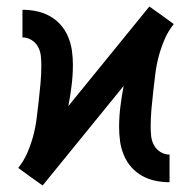

<svg xmlns="http://www.w3.org/2000/svg" viewBox="-20 -560 590 590"><path d="M111 10 73 -17 36 -44Q53 -65 64 -90.5Q75 -116 82 -142Q89 -168 92.5 -195.5Q96 -223 99 -250Q102 -277 104.5 -304Q107 -331 107 -359Q107 -373 105.5 -388Q104 -403 97 -416Q90 -429 77 -437Q64 -445 49 -445V-530Q71 -530 92.5 -525.5Q114 -521 133 -510.5Q152 -500 166.5 -483.5Q181 -467 189.5 -446.5Q198 -426 201 -404.5Q204 -383 204 -361Q204 -329 200 -297Q196 -265 190 -234L439 -540L477 -513L514 -486Q497 -465 486 -439.5Q475 -414 468 -388Q461 -362 457.5 -334.5Q454 -307 451 -280Q448 -253 445.5 -226Q443 -199 443 -171Q443 -157 444.5 -142Q446 -127 453 -114Q460 -101 473 -93Q486 -85 501 -85V0Q479 0 457.5 -4.5Q436 -9 417 -19.5Q398 -30 383.5 -46.5Q369 -63 360.5 -83.5Q352 -104 349 -125.5Q346 -147 346 -169Q346 -201 350 -233Q354 -265 360 -296Z"/></svg>

Font: Lode Dark
Style: Bold
Weight: 700
Monospace: yes
Designer: Belleve Invis
Foundry: Belleve Invis
Version: Version 29.2.0; ttfautohint (v1.8.3)